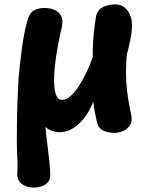

<svg xmlns="http://www.w3.org/2000/svg" viewBox="-20 -582 675 867"><path d="M133 265Q100 265 78.5 248.5Q57 232 58 203Q60 174 59 150.5Q58 127 57 105Q56 83 56 56Q56 20 56.5 -27Q57 -74 59 -127Q61 -180 64 -232Q70 -295 78.5 -360Q87 -425 101 -479Q111 -521 131 -533.5Q151 -546 179 -546Q206 -546 226 -537.5Q246 -529 256 -510.5Q266 -492 259 -460Q250 -421 241.5 -375.5Q233 -330 228.5 -289.5Q224 -249 224 -221Q224 -202 226.5 -181Q229 -160 237 -145.5Q245 -131 261 -131Q280 -131 300 -149.5Q320 -168 339 -198Q358 -228 373.5 -261.5Q389 -295 399 -326Q398 -361 400.5 -396.5Q403 -432 407 -463Q411 -494 414 -511Q421 -537 444 -549.5Q467 -562 501 -562Q535 -562 555.5 -535Q576 -508 576 -469Q576 -456 574.5 -441Q573 -426 570 -409Q567 -392 562.5 -374Q558 -356 553 -336Q551 -320 550 -296Q549 -272 549 -256Q549 -213 553.5 -174.5Q558 -136 563.5 -108Q569 -80 572 -65Q579 -37 568 -18.5Q557 0 537 9Q517 18 496 18Q468 18 446 7.5Q424 -3 417 -34Q412 -55 408 -76.5Q404 -98 401 -123Q390 -94 374 -69Q358 -44 338.5 -25Q319 -6 296 4.5Q273 15 250 15Q232 15 215 9Q198 3 185 -9Q187 15 190 39Q193 63 196 87Q200 122 203.5 153.5Q207 185 207 210Q207 230 195.5 242Q184 254 167 259.5Q150 265 133 265Z"/></svg>

Font: Playpen Sans Arabic
Style: Bold
Weight: 700
Version: Version 2.000